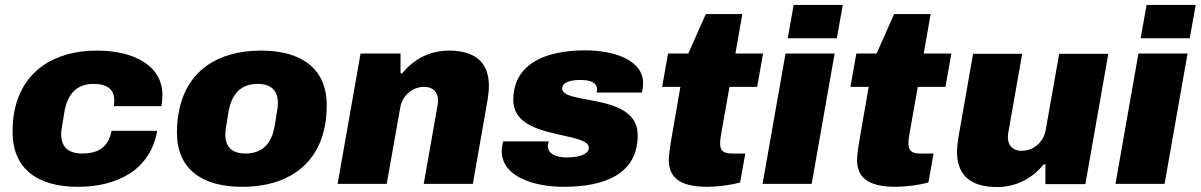

<svg xmlns="http://www.w3.org/2000/svg" viewBox="-20 -745 4865 778"><path d="M296 12C452 12 589 -54 617 -215H432C420 -150 379 -123 314 -123C253 -123 228 -152 228 -202C228 -212 229 -223 241 -292C253 -362 289 -405 359 -405C413 -405 443 -384 443 -338C443 -331 442 -323 441 -315H634C637 -331 638 -347 638 -361C638 -478 524 -540 373 -540C200 -540 67 -457 37 -287C33 -263 31 -237 31 -210C31 -61 132 12 296 12Z M961 12C1078 12 1174 -24 1235 -98C1279 -152 1304 -225 1304 -318C1304 -467 1202 -540 1038 -540C860 -540 733 -456 704 -287C699 -263 697 -236 697 -208C697 -60 798 12 961 12ZM975 -123C917 -123 893 -152 893 -201C893 -211 894 -223 906 -292C918 -362 954 -405 1024 -405C1081 -405 1106 -376 1106 -327C1106 -316 1105 -304 1093 -235C1081 -165 1045 -123 975 -123Z M1348 0H1547L1602 -310C1610 -355 1648 -393 1699 -393C1736 -393 1755 -371 1755 -337C1755 -331 1754 -325 1753 -318L1697 0H1896L1956 -342C1959 -362 1961 -380 1961 -398C1961 -488 1910 -540 1799 -540C1728 -540 1660 -510 1610 -448H1603V-528H1441Z M2264 12C2431 12 2564 -40 2564 -197C2564 -318 2417 -329 2326 -348C2287 -356 2258 -366 2258 -386C2258 -417 2306 -421 2332 -421C2372 -421 2399 -411 2399 -383C2399 -380 2399 -376 2398 -370H2581C2583 -380 2586 -396 2586 -408C2586 -504 2463 -541 2352 -541C2191 -541 2060 -487 2060 -340C2060 -240 2169 -217 2257 -197C2316 -184 2366 -173 2366 -147C2366 -114 2311 -107 2276 -107C2233 -107 2200 -122 2200 -153C2200 -158 2201 -165 2204 -172H2019C2016 -163 2013 -144 2013 -133C2013 -29 2144 12 2264 12Z M2848 12C2883 12 2945 5 2979 -6L3000 -123H2944C2908 -123 2898 -138 2898 -164C2898 -176 2900 -190 2903 -207L2936 -393H3048L3072 -528H2960L2988 -688H2840L2769 -528H2687L2663 -393H2737L2703 -197C2693 -140 2690 -112 2690 -96C2690 -14 2752 12 2848 12Z M3172 -590H3371L3395 -725H3196ZM3070 0H3269L3362 -528H3163Z M3611 12C3646 12 3708 5 3742 -6L3763 -123H3707C3671 -123 3661 -138 3661 -164C3661 -176 3663 -190 3666 -207L3699 -393H3811L3835 -528H3723L3751 -688H3603L3532 -528H3450L3426 -393H3500L3466 -197C3456 -140 3453 -112 3453 -96C3453 -14 3515 12 3611 12Z M4020 13C4091 13 4159 -17 4209 -79H4216V1H4378L4471 -527H4272L4217 -217C4209 -172 4171 -134 4120 -134C4083 -134 4064 -156 4064 -190C4064 -196 4065 -202 4066 -209L4122 -527H3923L3863 -185C3860 -165 3858 -147 3858 -129C3858 -39 3909 13 4020 13Z M4602 -590H4801L4825 -725H4626ZM4500 0H4699L4792 -528H4593Z"/></svg>

Font: Archivo Black
Style: Italic
Weight: 900
Italic angle: -10°
Designer: Hector Gatti
Foundry: Omnibus-Type
Version: Version 2.001